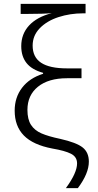

<svg xmlns="http://www.w3.org/2000/svg" viewBox="-20 -780 505 994"><path d="M379 66Q379 32 347.5 16Q316 0 251 -11Q151 -30 103.5 -78.5Q56 -127 56 -207Q56 -276 94.5 -326Q133 -376 203 -398V-403Q145 -419 117.5 -453.5Q90 -488 90 -541Q90 -604 130.5 -648Q171 -692 248 -712Q208 -708 125 -708H87V-760H423V-711H411Q343 -711 283 -691.5Q223 -672 186 -634Q149 -596 149 -544Q149 -484 193 -455Q237 -426 327 -426H402V-375H327Q231 -375 176.5 -331Q122 -287 122 -211Q122 -162 140.5 -133.5Q159 -105 194.5 -89.5Q230 -74 292 -61Q376 -42 408 -16.5Q440 9 440 57Q440 118 383 194H321Q379 115 379 66Z"/></svg>

Font: OpenSansMMV
Style: Light
Weight: 300
Foundry: Ascender Corporation
Version: Version 4.001